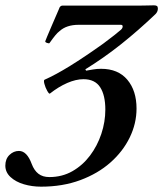

<svg xmlns="http://www.w3.org/2000/svg" viewBox="-42 -687 612 720"><path d="M112 13Q78 13 47.5 4Q17 -5 -2.5 -23Q-22 -41 -22 -66Q-22 -91 -6.5 -106Q9 -121 29 -121Q59 -121 77 -72Q86 -48 102 -35.5Q118 -23 143 -23Q191 -23 229.5 -45Q268 -67 295.5 -103.5Q323 -140 338 -185Q353 -230 353 -276Q353 -330 333.5 -360Q314 -390 271 -390Q243 -390 210.5 -376Q178 -362 145 -336Q142 -334 135 -346.5Q128 -359 124.5 -372.5Q121 -386 125 -388Q166 -406 221 -440Q276 -474 346 -524Q373 -544 386 -554.5Q399 -565 411 -575Q418 -581 418 -588Q418 -594 411 -594H253Q230 -594 212 -588Q194 -582 181 -570Q174 -565 165 -554Q156 -543 144 -526Q143 -523 134.5 -526Q126 -529 128 -533Q129 -536 135 -550.5Q141 -565 152 -590.5Q163 -616 179 -653Q181 -660 184.5 -663Q188 -666 192 -666Q203 -666 213.5 -666Q224 -666 234 -666H443Q464 -666 481.5 -666Q499 -666 512.5 -666.5Q526 -667 535 -667Q543 -667 546.5 -664.5Q550 -662 550 -655Q550 -643 541 -634Q477 -573 413 -522Q349 -471 278 -427L281 -422Q293 -424 307 -426.5Q321 -429 337 -429Q401 -429 435.5 -388Q470 -347 470 -280Q470 -224 444.5 -171.5Q419 -119 372 -77.5Q325 -36 259 -11.5Q193 13 112 13Z"/></svg>

Font: Junicode VF
Style: Italic
Weight: 400
Italic angle: -11°
Designer: Peter S. Baker
Version: Version 2.209